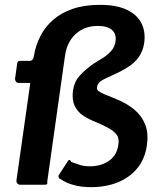

<svg xmlns="http://www.w3.org/2000/svg" viewBox="-20 -762 675 792"><path d="M392 -742Q461 -742 503.5 -721.5Q546 -701 563.5 -666Q581 -631 575 -586Q570 -551 552 -526Q534 -501 503.5 -482.5Q473 -464 430 -445Q406 -435 394 -426Q382 -417 380 -402Q379 -392 385.5 -387Q392 -382 411 -373Q443 -361 477 -345.5Q511 -330 538 -306.5Q565 -283 579 -248Q593 -213 586 -163Q578 -106 546 -67.5Q514 -29 465 -9.5Q416 10 355 10Q315 10 283 1Q251 -8 232 -22Q225 -24 222.5 -29Q220 -34 222 -39L261 -99Q265 -104 268.5 -101.5Q272 -99 274 -94Q290 -88 308 -82Q326 -76 351 -76Q397 -76 429.5 -98.5Q462 -121 468 -164Q473 -191 461 -206.5Q449 -222 427 -234Q405 -246 377 -258Q350 -268 325.5 -283.5Q301 -299 288.5 -324.5Q276 -350 281 -388Q286 -424 308 -449Q330 -474 367 -500Q387 -512 406.5 -524.5Q426 -537 440 -553.5Q454 -570 457 -594Q460 -622 442 -638.5Q424 -655 383 -655Q329 -655 292.5 -622Q256 -589 248 -531L175 -14Q176 -5 174 -2.5Q172 0 164 0H62Q56 0 51.5 -5.5Q47 -11 48 -19L104 -413Q105 -418 104.5 -419Q104 -420 99 -420H57Q50 -420 46 -425Q42 -430 42 -437L51 -500Q52 -506 54.5 -508.5Q57 -511 66 -511H104Q111 -511 115 -517.5Q119 -524 120 -532Q127 -575 146.5 -613Q166 -651 199 -680Q232 -709 280 -725.5Q328 -742 392 -742Z"/></svg>

Font: Libre Franklin Thin SemiBold
Style: Italic
Weight: 600
Italic angle: -8°
Version: Version 3.000